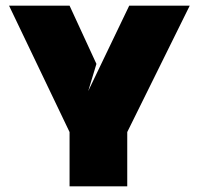

<svg xmlns="http://www.w3.org/2000/svg" viewBox="-20 -659 705 679"><path d="M430 -192V0H226V-192L12 -639H226L321 -433L292 -337L437 -639H651L430 -192Z"/></svg>

Font: Banana Brick
Style: Regular
Weight: 400
Designer: artmaker
Foundry: artmaker
Version: Version 4.000 2011 initial release